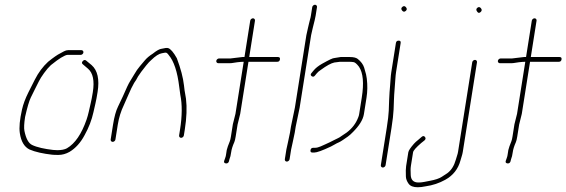

<svg xmlns="http://www.w3.org/2000/svg" viewBox="-20 -671 2383 808"><path d="M331 -450C331.4 -452.7 330.8 -455 329.1 -457C327.4 -459 325.3 -460 322.6 -460H267.1C261.1 -460 255.1 -458.3 249.1 -455C243 -451.7 237.6 -448.7 232.6 -446C222.6 -441.3 205.4 -429.6 182.4 -411C160.2 -390.6 141.5 -365.5 126.4 -335.5C121.6 -325.8 112.6 -308.1 99.6 -282.4C86.7 -256.6 77.6 -232.5 72.6 -210C63 -167.5 59.9 -134.5 63.4 -111C68.5 -75.9 82.1 -52.9 104 -42C127.8 -31.4 163.2 -24 198.9 -20C204.8 -19.3 213.9 -19 226.1 -19C241.5 -19 257.4 -23.3 272.8 -32C298.1 -47.3 319.2 -70.6 335.9 -102C353.7 -133.8 366.1 -166.2 373.3 -199C375.7 -210.3 378.5 -222.3 381.5 -235C384.5 -247.7 387.6 -264 390.7 -284C399.1 -337 390.8 -374.7 365.6 -397L342.6 -416C337.9 -420 333.2 -419.3 328.3 -414C323.5 -408.7 323.7 -404 329.1 -400L350.2 -382C371.4 -364 378.2 -331 370.6 -283C367.6 -264.3 364.7 -248.8 361.7 -236.5C358.8 -224.2 356 -212.3 353.6 -201C351.1 -189.7 348 -178.7 344.4 -168C323.3 -107.1 295.7 -66.8 261.7 -47C252.5 -41.7 237.9 -39 221.4 -39C214.9 -39 209 -39.3 203.6 -40C168.2 -44 135.4 -51 115 -61C100 -68.2 89.3 -87.9 82.8 -120.2C80.4 -132.3 81.4 -151.9 85.6 -179C94.6 -218.7 102.5 -245.9 109.6 -260.5C113.5 -268.8 119.2 -280.2 126.4 -294.5C133.7 -308.8 139.6 -320.5 144 -329.5C148.4 -338.5 155.5 -349.8 165.4 -363.5C175.2 -377.2 184.8 -388.3 194.2 -397C213.1 -412.3 227.6 -422.6 236.5 -428C249.8 -436 258.9 -440 263.9 -440H319.4C322.1 -440 324.6 -441 326.9 -443C329.2 -445 330.6 -447.3 331 -450Z M454.2 -74C456.9 -74 459.4 -75 461.7 -77C464 -79 465.4 -81.3 465.8 -84L475.6 -146C480.3 -175.4 488.8 -203.1 501.3 -229C505.7 -238.3 512.1 -252.8 520.4 -272.3C528.7 -291.9 536.7 -308.5 544.5 -322C550.4 -330 555.9 -339 560.8 -349C567.6 -360 579.1 -375.6 595.4 -395.8C603.9 -406.3 610.8 -413.7 616.2 -418C633.8 -435.2 648.7 -444.9 661.5 -447C665.7 -447.7 670.2 -448.5 675.1 -449.5C680 -450.5 684.8 -447 690.3 -439C711.9 -413.3 726.6 -369 734.2 -306C736.2 -289.3 737.8 -278 738.8 -272C747.1 -231.7 746.7 -183 737.7 -126L733.7 -101C733.3 -98.3 734 -96 735.6 -94C737.3 -92 739.5 -91 742.2 -91C744.8 -91 747.3 -92 749.6 -94C752 -96 753.3 -98.3 753.7 -101L757.7 -126C765.5 -175.4 767.2 -218.6 762.7 -255.5C761.7 -263.8 760.5 -271 759.1 -277C757.7 -283 756.1 -294.7 754.2 -312C750.6 -344.3 740.6 -382.3 724.2 -426C710.2 -451.3 697.6 -465.5 687.8 -468.5C683.3 -470.2 672.7 -469 656.2 -465C648 -462.9 637 -456.4 623.3 -445.4C608.9 -436.3 597.6 -426.8 589.5 -417C584.6 -411 577.8 -403 569.3 -393.1C560.7 -383.2 552.3 -371 544 -356.5C538.4 -346.8 532.8 -337.4 526.9 -328.3C521.1 -319.2 511.2 -298.2 497.1 -265.5C492.3 -254.5 485.5 -240.2 476.7 -222.5C467.9 -204.8 460.9 -179.3 455.6 -146L445.8 -84C445.4 -81.3 446 -79 447.7 -77C449.4 -75 451.6 -74 454.2 -74Z M949.8 -425H901.8C899.1 -425 896.7 -424 894.3 -422C892 -420 890.7 -417.7 890.2 -415C889.8 -412.3 890.4 -410 892.1 -408C893.8 -406 896 -405 898.6 -405H946.6C951.3 -405 956.4 -405.5 961.9 -406.5C967.4 -407.5 972.8 -408.3 978.3 -409C989.2 -410.3 998.3 -411 1005.6 -411L970.9 -192L959.9 -148L951.8 -96.5C950.4 -87.5 948.8 -80.8 947.1 -76.5C945.4 -72.2 942.7 -65.1 938.9 -55.2C935.1 -45.3 932.7 -34.3 931.5 -22C931 -16.7 929.6 -11 927.3 -5L923.7 5C921.3 11.7 923.4 15.5 929.9 16.5C936.4 17.5 940.8 15 943.1 9L945.7 -1C948.8 -8.3 951.2 -18.1 952.8 -30.3C954.4 -42.4 958.8 -56.7 966.1 -73C968.1 -77.7 970 -85.3 971.7 -96L979.8 -147L990.9 -192L1025.6 -411H1146.6C1153.3 -411 1157.1 -414.3 1158.2 -421C1159.2 -427.7 1156.4 -431 1149.8 -431H1028.8L1053 -584C1053.4 -586.7 1052.8 -589 1051.1 -591C1049.4 -593 1047.2 -594 1044.6 -594C1041.9 -594 1039.4 -593 1037.1 -591C1034.8 -589 1033.4 -586.7 1033 -584L1008.8 -431H999.8Z M1410.8 -411H1449.1C1456.1 -411 1462.5 -410.5 1468.4 -409.5C1474.2 -408.5 1481.7 -402 1490.8 -390C1508.2 -364.2 1512.1 -320.9 1502.4 -260L1491.5 -191C1490.8 -186.3 1489.6 -182 1487.9 -178C1478.3 -152 1461.8 -130.3 1438.6 -113L1417.7 -99C1411.4 -94.3 1406.3 -91.2 1402.3 -89.5C1398.3 -87.8 1392.9 -85.2 1386 -81.5C1379.2 -77.8 1373 -74.7 1367.5 -72.2C1362 -69.7 1355.7 -66.8 1348.7 -63.5C1345.2 -61.8 1338.8 -59 1329.7 -55C1320.6 -51 1312.5 -49 1305.3 -49H1298.3C1291.6 -49 1287.7 -45.7 1286.7 -39C1285.6 -32.3 1288.4 -29 1295.1 -29H1302.1C1313.4 -29 1336.9 -37.5 1372.8 -54.5C1376.3 -56.2 1381.5 -59 1388.4 -63C1395.2 -67 1400.8 -69.8 1405.1 -71.5C1409.3 -73.2 1415.4 -76.7 1423.2 -82L1443.5 -96C1450.8 -101.3 1457.8 -107.5 1464.4 -114.5C1490.1 -140 1507.5 -165.5 1511.5 -191L1522.4 -260C1526.5 -285.7 1526.9 -312.4 1523.6 -340C1522.9 -346 1521.8 -352 1520.5 -358C1519.1 -364 1516.5 -373.6 1512.4 -386.7C1508.2 -399.9 1499.2 -412 1485.5 -423C1478.8 -428.3 1467.8 -431 1452.3 -431H1413.3C1411.3 -431 1403.1 -429.7 1388.6 -427C1380.2 -427 1364.7 -418.9 1335.6 -402.8C1319.7 -393.9 1307.3 -384 1298.6 -373L1291.2 -364C1286.3 -358.7 1286.4 -354.2 1291.5 -350.5C1296.6 -346.8 1301.2 -347.7 1305.4 -353L1312.8 -362C1317 -367.3 1322.8 -372.3 1330.2 -377C1354.5 -394.6 1372.7 -404.9 1387.1 -408ZM1212.2 -74 1220.4 -113 1224.4 -138 1240.9 -217.5 1289.3 -523 1296.1 -553C1303 -579.7 1307.1 -597 1308.3 -605L1314 -641C1314.4 -643.7 1313.8 -646 1312.1 -648C1310.4 -650 1308.3 -651 1305.6 -651C1302.9 -651 1300.4 -650 1298.1 -648C1295.8 -646 1294.4 -643.7 1294 -641L1288.3 -605C1287.5 -599.7 1286.4 -594.7 1284.9 -590C1283.5 -585.3 1282.2 -580 1280.9 -574C1279.6 -568 1278.1 -561.3 1276.2 -554L1269.3 -523L1221 -218L1204.4 -138L1200.4 -113L1192.2 -74L1185.2 -42L1178.7 -1C1178.2 1.7 1178.9 4 1180.5 6C1182.2 8 1184.4 9 1187.1 9C1189.7 9 1192.2 8 1194.5 6C1196.9 4 1198.2 1.7 1198.7 -1L1205.2 -42Z M1657.7 -500C1651.1 -500 1647.2 -496.7 1646.1 -490L1626.7 -367.5C1625.3 -358.5 1624.3 -348.8 1623.7 -338.5C1623 -328.2 1622.3 -318.7 1621.6 -310C1620.9 -301.3 1620.2 -292.3 1619.4 -283C1618.6 -273.7 1618 -262.5 1617.6 -249.5C1617.2 -236.5 1616.6 -221.6 1616 -204.8C1615.3 -188 1612.5 -164.1 1607.6 -133L1582.7 24C1582.3 26.7 1582.9 29 1584.6 31C1586.3 33 1588.5 34 1591.2 34C1593.8 34 1596.3 33 1598.6 31C1600.9 29 1602.3 26.7 1602.7 24L1627.6 -133C1632.6 -164.6 1635.5 -190.4 1636.4 -210.5C1637 -224.8 1637.5 -238.5 1637.9 -251.5C1638.3 -264.5 1639.2 -279.6 1640.7 -296.7C1642.1 -313.9 1643.2 -328.3 1643.9 -340C1644.5 -350 1645.5 -359.3 1646.8 -368L1666.1 -490C1667.2 -496.7 1664.4 -500 1657.7 -500ZM1673.2 -642C1667.8 -637.3 1667.5 -632.2 1672.3 -626.5C1677 -620.8 1682.1 -620.3 1687.5 -625C1692.9 -629.7 1693.3 -634.8 1688.5 -640.5C1683.7 -646.2 1678.6 -646.7 1673.2 -642Z M1978.9 -419C1976.2 -419 1973.7 -418 1971.4 -416C1969.1 -414 1967.7 -411.7 1967.3 -409L1907.6 -32C1906.7 -26.7 1905.4 -21.3 1903.5 -16C1901.7 -10.7 1900 -5 1898.3 1C1891.1 26.7 1879.1 45.7 1862.3 58C1857.1 61.3 1849.3 66.4 1838.8 73.3C1828.3 80.2 1811.6 85.8 1788.7 90C1781.5 91.3 1773.8 92.8 1765.5 94.5C1757.3 96.2 1749.1 97 1741.1 97C1720.4 97 1709.6 86.7 1708.5 66C1708.1 58 1707.9 51 1707.9 45C1707.8 39 1708.3 33 1709.2 27L1718.3 -30C1719.4 -37.3 1730.8 -50.3 1752.4 -69L1766.2 -80C1771.6 -84.7 1772.3 -89.5 1768.5 -94.5C1764.6 -99.5 1760 -99.7 1754.5 -95L1741.8 -84C1732.6 -76.7 1726 -70.7 1722 -66C1707.3 -49.2 1699.4 -37.2 1698.3 -30L1689.1 28C1687.6 37.3 1687.3 52 1688.1 72C1688.5 82 1692.3 92 1699.4 102C1706.5 112 1719.4 117 1738 117C1748 117 1759.2 115.7 1771.6 113C1801 108.9 1828.4 99.7 1854 85.5C1886.9 67.2 1908.2 40 1917.9 4C1919.5 -2 1921.2 -7.8 1923.1 -13.5C1925 -19.2 1926.5 -25.3 1927.6 -32L1987.3 -409C1987.7 -411.7 1987.1 -414 1985.4 -416C1983.7 -418 1981.5 -419 1978.9 -419ZM1988.5 -638C1983.1 -633.3 1983.2 -627.7 1988.9 -621C1992.7 -615.7 1997.3 -615.5 2002.8 -620.5C2008.2 -625.5 2008.6 -630.8 2003.8 -636.5C1999 -642.2 1994 -642.7 1988.5 -638Z M2134.8 -425H2086.8C2084.1 -425 2081.7 -424 2079.3 -422C2077 -420 2075.7 -417.7 2075.2 -415C2074.8 -412.3 2075.4 -410 2077.1 -408C2078.8 -406 2081 -405 2083.6 -405H2131.6C2136.3 -405 2141.4 -405.5 2146.9 -406.5C2152.4 -407.5 2157.8 -408.3 2163.3 -409C2174.2 -410.3 2183.3 -411 2190.6 -411L2155.9 -192L2144.9 -148L2136.8 -96.5C2135.4 -87.5 2133.8 -80.8 2132.1 -76.5C2130.4 -72.2 2127.7 -65.1 2123.9 -55.2C2120.1 -45.3 2117.7 -34.3 2116.5 -22C2116 -16.7 2114.6 -11 2112.3 -5L2108.7 5C2106.3 11.7 2108.4 15.5 2114.9 16.5C2121.4 17.5 2125.8 15 2128.1 9L2130.7 -1C2133.8 -8.3 2136.2 -18.1 2137.8 -30.3C2139.4 -42.4 2143.8 -56.7 2151.1 -73C2153.1 -77.7 2155 -85.3 2156.7 -96L2164.8 -147L2175.9 -192L2210.6 -411H2331.6C2338.3 -411 2342.1 -414.3 2343.2 -421C2344.2 -427.7 2341.4 -431 2334.8 -431H2213.8L2238 -584C2238.4 -586.7 2237.8 -589 2236.1 -591C2234.4 -593 2232.2 -594 2229.6 -594C2226.9 -594 2224.4 -593 2222.1 -591C2219.8 -589 2218.4 -586.7 2218 -584L2193.8 -431H2184.8Z"/></svg>

Font: Proton
Style: RgCndIt
Weight: 500
Version: Version 1.017